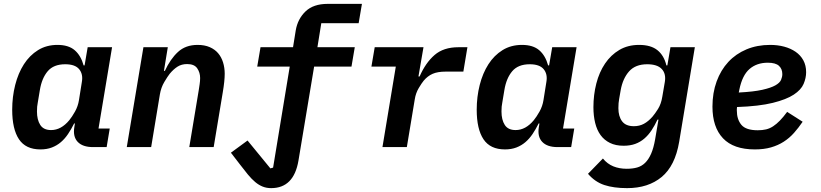

<svg xmlns="http://www.w3.org/2000/svg" viewBox="-20 -760 4240 992"><path d="M189 12Q113 12 78 -40.5Q43 -93 43 -193Q43 -260 58.5 -321Q74 -382 103.5 -428Q133 -474 176.5 -501Q220 -528 277 -528Q334 -528 366 -500.5Q398 -473 412 -422H417L433 -516H559L489 -96H547L531 0H461Q407 0 381.5 -27Q356 -54 364 -103L367 -122H363Q348 -92 331.5 -67.5Q315 -43 294.5 -25.5Q274 -8 248 2Q222 12 189 12ZM244 -88Q296 -88 338 -139Q352 -156 367.5 -183.5Q383 -211 388 -243L403 -337Q410 -377 389 -402.5Q368 -428 317 -428Q257 -428 226.5 -392Q196 -356 186 -295L175 -229Q173 -220 172 -209Q171 -198 171 -184Q171 -141 188 -114.5Q205 -88 244 -88Z M635 0 721 -516H847L827 -394H832Q860 -455 899.5 -491.5Q939 -528 1001 -528Q1037 -528 1063.5 -516.5Q1090 -505 1107 -485Q1124 -465 1132.5 -437.5Q1141 -410 1141 -379Q1141 -342 1131 -283L1084 0H958L1007 -295Q1009 -309 1011.5 -325Q1014 -341 1014 -357Q1014 -385 999 -407Q984 -429 947 -429Q918 -429 897 -415.5Q876 -402 857 -379Q846 -365 829 -336.5Q812 -308 806 -272L761 0Z M1381 212Q1357 212 1337 204Q1317 196 1298.5 180.5Q1280 165 1261 142Q1242 119 1220 90L1173 29L1259 -34L1377 110L1391 106L1477 -416H1309L1326 -516H1494L1508 -603Q1518 -662 1558.5 -701Q1599 -740 1673 -740H1850L1833 -640H1640L1620 -516H1813L1796 -416H1603L1522 70Q1498 212 1381 212Z M1956 0 2025 -416H1899L1916 -516H2168L2142 -365H2148Q2179 -436 2225.5 -476Q2272 -516 2348 -516H2395L2374 -390H2283Q2241 -390 2215 -378.5Q2189 -367 2169 -343Q2159 -331 2143.5 -305Q2128 -279 2123 -247L2082 0Z M2589 12Q2513 12 2478 -40.5Q2443 -93 2443 -193Q2443 -260 2458.5 -321Q2474 -382 2503.5 -428Q2533 -474 2576.5 -501Q2620 -528 2677 -528Q2734 -528 2766 -500.5Q2798 -473 2812 -422H2817L2833 -516H2959L2889 -96H2947L2931 0H2861Q2807 0 2781.5 -27Q2756 -54 2764 -103L2767 -122H2763Q2748 -92 2731.5 -67.5Q2715 -43 2694.5 -25.5Q2674 -8 2648 2Q2622 12 2589 12ZM2644 -88Q2696 -88 2738 -139Q2752 -156 2767.5 -183.5Q2783 -211 2788 -243L2803 -337Q2810 -377 2789 -402.5Q2768 -428 2717 -428Q2657 -428 2626.5 -392Q2596 -356 2586 -295L2575 -229Q2573 -220 2572 -209Q2571 -198 2571 -184Q2571 -141 2588 -114.5Q2605 -88 2644 -88Z M3220 212Q3151 212 3102.5 196Q3054 180 3018 138L3095 59Q3118 87 3149 99.5Q3180 112 3218 112Q3248 112 3271.5 105.5Q3295 99 3313 81.5Q3331 64 3344 34.5Q3357 5 3365 -41L3382 -142H3377Q3363 -112 3346.5 -87Q3330 -62 3309 -44Q3288 -26 3262 -16.5Q3236 -7 3202 -7Q3161 -7 3131.5 -21.5Q3102 -36 3083 -62Q3064 -88 3055 -125Q3046 -162 3046 -206Q3046 -270 3061 -328.5Q3076 -387 3106 -431.5Q3136 -476 3180 -502Q3224 -528 3282 -528Q3343 -528 3377 -500.5Q3411 -473 3423 -422H3428L3444 -516H3570L3489 -27Q3468 97 3398.5 154.5Q3329 212 3220 212ZM3255 -108Q3284 -108 3307 -120.5Q3330 -133 3351 -157Q3364 -172 3380 -197.5Q3396 -223 3402 -261L3415 -337Q3422 -379 3399 -403.5Q3376 -428 3324 -428Q3263 -428 3230.5 -391.5Q3198 -355 3187 -295L3179 -249Q3177 -239 3176 -227Q3175 -215 3175 -201Q3175 -159 3194 -133.5Q3213 -108 3255 -108Z M3880 12Q3770 12 3715.5 -45.5Q3661 -103 3661 -209Q3661 -280 3682.5 -339Q3704 -398 3743 -440Q3782 -482 3837 -505Q3892 -528 3959 -528Q3998 -528 4031.5 -519Q4065 -510 4090.5 -492.5Q4116 -475 4130.5 -448.5Q4145 -422 4145 -387Q4145 -357 4132 -326.5Q4119 -296 4081 -271Q4043 -246 3972.5 -228.5Q3902 -211 3788 -207Q3787 -201 3787 -196.5Q3787 -192 3787 -189Q3787 -143 3810.5 -115Q3834 -87 3895 -87Q3919 -87 3938 -91.5Q3957 -96 3974.5 -107.5Q3992 -119 4009.5 -137Q4027 -155 4047 -182L4127 -131Q4106 -100 4082.5 -73.5Q4059 -47 4029.5 -28Q4000 -9 3963.5 1.5Q3927 12 3880 12ZM3947 -436Q3890 -436 3852.5 -403.5Q3815 -371 3800 -297L3797 -282Q3874 -286 3918.5 -296Q3963 -306 3986 -319Q4009 -332 4015.5 -347.5Q4022 -363 4022 -377Q4022 -404 4004.5 -420Q3987 -436 3947 -436Z"/></svg>

Font: IBM Plex Mono SemiBold
Style: Italic
Weight: 600
Italic angle: -9°
Monospace: yes
Designer: Mike Abbink, Paul van der Laan, Pieter van Rosmalen
Foundry: Bold Monday
Version: Version 2.3